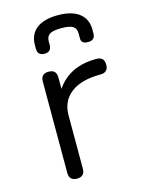

<svg xmlns="http://www.w3.org/2000/svg" viewBox="-112 -792 631 857"><g transform="rotate(-15 204.0 -363.5)"><path d="M374 -624V-608Q374 -576 342 -576Q310 -576 310 -600V-624Q310 -647 295 -657Q280 -667 241 -667Q202 -667 187 -657Q172 -647 172 -624V-608Q172 -576 140 -576Q108 -576 108 -608V-624Q108 -674 142.5 -700.5Q177 -727 241 -727Q305 -727 339.5 -700.5Q374 -674 374 -624ZM172 -36Q172 0 136 0Q100 0 100 -36V-458Q100 -494 136 -494Q172 -494 172 -458V-405Q232 -494 357 -494Q393 -494 393 -458Q393 -422 357 -422Q267 -422 219.5 -385Q172 -348 172 -283Z"/></g></svg>

Font: Jura SemiBold
Style: Regular
Weight: 600
Designer: Daniel Johnson, Alexei Vanyashin
Foundry: Daniel Johnson
Version: Version 5.103